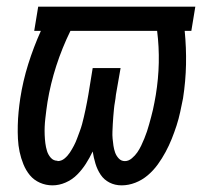

<svg xmlns="http://www.w3.org/2000/svg" viewBox="-20 -550 640 578"><path d="M138 8Q118 8 100 0Q82 -8 70 -22.5Q58 -37 50.5 -55.5Q43 -74 39 -93Q35 -112 34 -132Q33 -152 33.5 -172.5Q34 -193 36 -213.5Q38 -234 41 -254Q49 -306 65 -357Q81 -408 103 -457H83L95 -530H568L556 -457H536Q541 -406 540 -356Q539 -306 531 -254Q527 -234 522.5 -213Q518 -192 511.5 -172Q505 -152 497 -132Q489 -112 478.5 -92.5Q468 -73 455 -55Q442 -37 425 -22.5Q408 -8 387.5 0Q367 8 346 8Q326 8 309.5 -0.5Q293 -9 283 -24Q273 -39 267.5 -57Q262 -75 259 -94Q250 -75 238.5 -57Q227 -39 212 -24Q197 -9 177.5 -0.5Q158 8 138 8ZM356 -65Q367 -65 377 -73.5Q387 -82 393.5 -91.5Q400 -101 405 -111.5Q410 -122 414.5 -133Q419 -144 422.5 -154.5Q426 -165 429 -176Q432 -187 435 -198Q438 -209 440.5 -220Q443 -231 445 -242Q447 -253 449 -264Q457 -313 458 -361Q459 -409 453 -457H192Q167 -406 149.5 -352Q132 -298 123 -243Q121 -231 119.5 -218.5Q118 -206 116.5 -193.5Q115 -181 114.5 -168.5Q114 -156 114.5 -143.5Q115 -131 116.5 -119Q118 -107 121.5 -95.5Q125 -84 133 -75Q141 -66 153 -66Q153 -66 153 -65.5Q153 -65 153 -65Q165 -65 174.5 -73Q184 -81 190.5 -91Q197 -101 202.5 -111.5Q208 -122 212 -133Q216 -144 220 -154.5Q224 -165 227 -176Q230 -187 232.5 -198Q235 -209 237.5 -220.5Q240 -232 242 -243Q244 -254 246 -265L259 -345H343L329 -265Q328 -254 326 -243Q324 -232 323 -221Q322 -210 321 -198.5Q320 -187 319.5 -176Q319 -165 318.5 -154Q318 -143 319 -132.5Q320 -122 321.5 -111.5Q323 -101 326.5 -91Q330 -81 337.5 -73Q345 -65 356 -65Z"/></svg>

Font: Iosevka Curly Extended
Style: Italic
Weight: 400
Width: 7
Italic angle: -9°
Monospace: yes
Designer: Belleve Invis
Foundry: Belleve Invis
Version: Version 11.1.0; ttfautohint (v1.8.3)